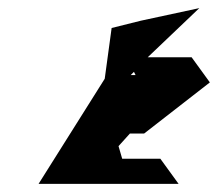

<svg xmlns="http://www.w3.org/2000/svg" viewBox="-20 -641 537 473"><path d="M75 -188H420L375 -250H281L272 -281L300 -312H335L497 -438L452 -500H344L471 -621L327 -590L255 -572L238 -447ZM302 -456 310 -464 314 -456Z"/></svg>

Font: bitstorm
Style: sucnobl
Weight: 400
Version: Version 0.2